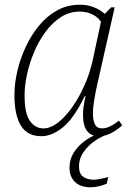

<svg xmlns="http://www.w3.org/2000/svg" viewBox="-20 -566 537 812"><path d="M155 10Q96 10 68.5 -34.5Q41 -79 41 -165Q41 -212 53 -264Q65 -316 88 -366Q111 -416 144.5 -457Q178 -498 221.5 -522Q265 -546 318 -546Q351 -546 378 -535Q405 -524 423 -507L450 -535H465L390 -203Q384 -176 378.5 -143.5Q373 -111 373 -87Q373 -57 381.5 -40Q390 -23 412 -23Q442 -23 483 -56L497 -36Q476 -17 451 -3.5Q426 10 398 10Q331 10 331 -81Q331 -99 334 -118.5Q337 -138 342 -159H338Q293 -66 246.5 -28Q200 10 155 10ZM164 -23Q193 -23 224.5 -47Q256 -71 285 -112Q314 -153 337 -204.5Q360 -256 372 -311L407 -474Q393 -495 369 -506Q345 -517 318 -517Q273 -517 236.5 -493Q200 -469 171.5 -430Q143 -391 123.5 -344Q104 -297 94 -250Q84 -203 84 -163Q84 -86 106.5 -54.5Q129 -23 164 -23ZM363 226Q320 226 297 203.5Q274 181 274 143Q274 107 292.5 78.5Q311 50 338.5 30Q366 10 395 0H441Q410 10 381 30Q352 50 333 77.5Q314 105 314 137Q314 169 332 181.5Q350 194 375 194Q389 194 402.5 191Q416 188 438 183L431 211Q414 218 397.5 222Q381 226 363 226Z"/></svg>

Font: Noto Serif ExtraLight
Style: Italic
Weight: 200
Italic angle: -12°
Designer: Monotype Design Team
Foundry: Monotype Imaging Inc.
Version: Version 2.014; ttfautohint (v1.8.4.7-5d5b)